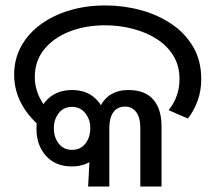

<svg xmlns="http://www.w3.org/2000/svg" viewBox="-20 -686 792 706"><path d="M152 -201Q91 -247 61.5 -299.5Q32 -352 32 -411Q32 -469 58 -516Q84 -563 130 -596.5Q176 -630 236.5 -648Q297 -666 367 -666Q434 -666 497 -649Q560 -632 610.5 -598Q661 -564 690.5 -513.5Q720 -463 720 -395Q720 -353 707 -316.5Q694 -280 671 -250L600 -281Q619 -304 629.5 -333Q640 -362 640 -395Q640 -445 617 -482Q594 -519 555 -543.5Q516 -568 467 -580.5Q418 -593 367 -593Q294 -593 235.5 -570Q177 -547 142.5 -504.5Q108 -462 108 -403Q108 -363 126 -326.5Q144 -290 178 -258L152 -201ZM244 -74Q184 -74 149 -113Q114 -152 114 -213Q114 -276 149.5 -315.5Q185 -355 245 -355Q304 -355 338.5 -316Q373 -277 373 -215Q373 -153 338 -113.5Q303 -74 244 -74ZM245 -135Q276 -135 294 -158Q312 -181 312 -215Q312 -247 293.5 -270Q275 -293 245 -293Q214 -293 196 -270Q178 -247 178 -214Q178 -181 196 -158Q214 -135 245 -135ZM312 -148 335 -222Q335 -264 348.5 -293.5Q362 -323 388.5 -339Q415 -355 452 -355Q483 -355 506 -346Q529 -337 544 -319.5Q559 -302 566.5 -277.5Q574 -253 574 -222V0H496V-216Q496 -253 481 -273.5Q466 -294 440 -294Q412 -294 397 -273.5Q382 -253 382 -216V0H304Z"/></svg>

Font: loriya85
Style: Book
Weight: 400
Designer: Jelle Bosma - Monotype Design Team
Foundry: Monotype Imaging Inc.
Version: Version 2.003